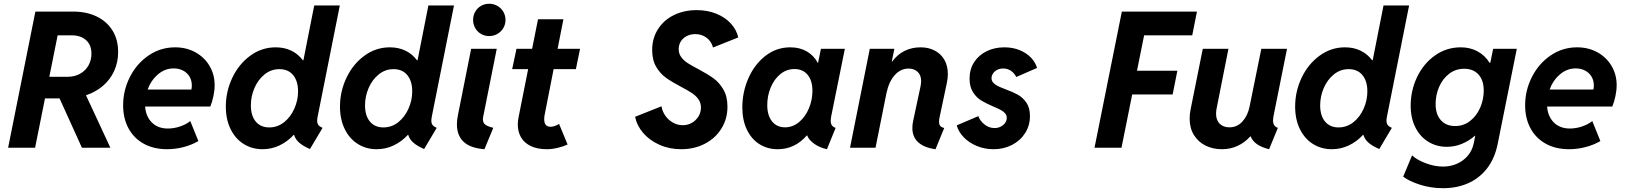

<svg xmlns="http://www.w3.org/2000/svg" viewBox="-20 -781 8590 1015"><path d="M167 -719.7H368.7Q436.5 -719.7 490 -694.3Q543.5 -668.9 574 -620.8Q604.5 -572.8 604.5 -506.3Q604.5 -451.7 583.5 -405.8Q562.5 -359.9 524.2 -327.1Q485.8 -294.4 434.6 -277.3L563.5 0H413.1L294.9 -260.7H217.8L165.5 0H22.9ZM336.9 -375Q374.5 -375 403.3 -391.1Q432.1 -407.2 447.8 -435.1Q463.4 -462.9 463.4 -497.1Q463.4 -543.9 434.6 -569.1Q405.8 -594.2 360.8 -594.2H284.7L240.7 -375Z M630.9 -224.6Q630.9 -303.2 666.7 -374Q702.6 -444.8 765.6 -487.8Q828.6 -530.8 905.8 -530.8Q965.8 -530.8 1013.7 -504.2Q1061.5 -477.5 1088.1 -431.9Q1114.7 -386.2 1114.7 -331.1Q1114.7 -303.2 1108.2 -272.5Q1101.6 -241.7 1091.8 -217.8H747.1Q751 -165 783 -133.3Q814.9 -101.6 867.7 -101.6Q900.4 -101.6 932.9 -112.8Q965.3 -124 985.8 -141.1L1028.8 -35.2Q993.2 -14.6 950.2 -3.4Q907.2 7.8 863.3 7.8Q792 7.8 739.5 -21.5Q687 -50.8 658.9 -103.3Q630.9 -155.8 630.9 -224.6ZM991.7 -307.6Q994.1 -317.4 994.1 -329.1Q994.1 -355.5 981.9 -376Q969.7 -396.5 947.8 -408Q925.8 -419.4 898.4 -419.4Q852.1 -419.4 815.2 -387.9Q778.3 -356.4 760.3 -307.6Z M1534.7 -67.9H1532.7Q1499 -31.7 1457 -12Q1415 7.8 1367.7 7.8Q1312.5 7.8 1268.3 -19.8Q1224.1 -47.4 1199 -98.6Q1173.8 -149.9 1173.8 -217.8Q1173.8 -297.4 1208 -369.6Q1242.2 -441.9 1302.7 -486.3Q1363.3 -530.8 1437.5 -530.8Q1483.4 -530.8 1519.8 -513.2Q1556.2 -495.6 1580.6 -462.9H1584L1641.1 -752H1776.4L1659.7 -167Q1656.7 -153.3 1656.7 -142.6Q1656.7 -128.9 1663.1 -120.4Q1669.4 -111.8 1685.1 -105L1618.7 6.8Q1583 -8.3 1562.3 -26.4Q1541.5 -44.4 1534.7 -67.9ZM1555.7 -297.9Q1555.7 -352.1 1529.8 -383.8Q1503.9 -415.5 1457 -415.5Q1413.1 -415.5 1378.7 -387.7Q1344.2 -359.9 1325.2 -315.7Q1306.2 -271.5 1306.2 -224.1Q1306.2 -169.4 1332 -138.4Q1357.9 -107.4 1403.3 -107.4Q1447.3 -107.4 1481.9 -135Q1516.6 -162.6 1536.1 -206.8Q1555.7 -251 1555.7 -297.9Z M2138.2 -67.9H2136.2Q2102.5 -31.7 2060.5 -12Q2018.6 7.8 1971.2 7.8Q1916 7.8 1871.8 -19.8Q1827.6 -47.4 1802.5 -98.6Q1777.3 -149.9 1777.3 -217.8Q1777.3 -297.4 1811.5 -369.6Q1845.7 -441.9 1906.2 -486.3Q1966.8 -530.8 2041 -530.8Q2086.9 -530.8 2123.3 -513.2Q2159.7 -495.6 2184.1 -462.9H2187.5L2244.6 -752H2379.9L2263.2 -167Q2260.3 -153.3 2260.3 -142.6Q2260.3 -128.9 2266.6 -120.4Q2272.9 -111.8 2288.6 -105L2222.2 6.8Q2186.5 -8.3 2165.8 -26.4Q2145 -44.4 2138.2 -67.9ZM2159.2 -297.9Q2159.2 -352.1 2133.3 -383.8Q2107.4 -415.5 2060.5 -415.5Q2016.6 -415.5 1982.2 -387.7Q1947.8 -359.9 1928.7 -315.7Q1909.7 -271.5 1909.7 -224.1Q1909.7 -169.4 1935.5 -138.4Q1961.4 -107.4 2006.8 -107.4Q2050.8 -107.4 2085.4 -135Q2120.1 -162.6 2139.6 -206.8Q2159.2 -251 2159.2 -297.9Z M2395.5 -123.5Q2395.5 -147.5 2401.4 -175.3L2470.7 -522.9H2606L2534.2 -163.1Q2532.7 -156.7 2532.7 -151.4Q2532.7 -129.4 2548.6 -119.9Q2564.5 -110.4 2587.9 -105.5L2541 7.8Q2466.3 2 2430.9 -31.5Q2395.5 -64.9 2395.5 -123.5ZM2481 -675.8Q2481 -699.2 2492.2 -719Q2503.4 -738.8 2522.9 -750Q2542.5 -761.2 2566.4 -761.2Q2589.8 -761.2 2609.6 -749.8Q2629.4 -738.3 2640.9 -718.8Q2652.3 -699.2 2652.3 -675.8Q2652.3 -652.3 2640.9 -632.8Q2629.4 -613.3 2609.6 -601.8Q2589.8 -590.3 2566.4 -590.3Q2542.5 -590.3 2522.9 -601.6Q2503.4 -612.8 2492.2 -632.6Q2481 -652.3 2481 -675.8Z M2717.3 -123Q2717.3 -139.6 2721.2 -160.2L2772 -415.5H2687.5L2710.4 -522.9H2793L2824.2 -679.2H2958.5L2927.7 -522.9H3046.4L3024.4 -415.5H2906.7L2859.4 -174.8Q2856.9 -164.1 2856.9 -150.9Q2856.9 -110.8 2890.1 -110.8Q2902.3 -110.8 2915 -115.7Q2927.7 -120.6 2935.5 -126L2980.5 -17.1Q2959 -6.8 2928.7 0.5Q2898.4 7.8 2871.6 7.8Q2820.3 7.8 2785.6 -9Q2751 -25.9 2734.1 -55.4Q2717.3 -85 2717.3 -123Z M3337.4 -163.6 3477.1 -219.2Q3481 -192.9 3496.8 -169.9Q3512.7 -147 3537.1 -133.1Q3561.5 -119.1 3589.4 -119.1Q3615.7 -119.1 3637.7 -131.8Q3659.7 -144.5 3672.6 -165.8Q3685.5 -187 3685.5 -212.4Q3685.5 -237.8 3671.9 -256.8Q3658.2 -275.9 3637.5 -289.3Q3616.7 -302.7 3580.1 -322.3Q3531.2 -348.1 3501 -369.6Q3470.7 -391.1 3449.2 -427.2Q3427.7 -463.4 3427.7 -516.1Q3427.7 -578.6 3458.3 -626.7Q3488.8 -674.8 3542.5 -701.2Q3596.2 -727.5 3663.1 -727.5Q3720.2 -727.5 3767.3 -708.3Q3814.5 -689 3844.2 -656Q3874 -623 3882.8 -583L3749 -529.8Q3745.1 -547.9 3732.7 -564.2Q3720.2 -580.6 3700.4 -590.6Q3680.7 -600.6 3655.8 -600.6Q3630.4 -600.6 3610.4 -590.3Q3590.3 -580.1 3579.1 -562Q3567.9 -543.9 3567.9 -521.5Q3567.9 -497.1 3581.3 -479Q3594.7 -460.9 3615 -447.8Q3635.3 -434.6 3670.9 -416Q3720.2 -389.6 3751 -367.7Q3781.7 -345.7 3803.7 -308.6Q3825.7 -271.5 3825.7 -217.3Q3825.7 -152.8 3793.9 -101.6Q3762.2 -50.3 3706.3 -21.2Q3650.4 7.8 3581.1 7.8Q3518.6 7.8 3466.1 -15.6Q3413.6 -39.1 3380.1 -78.1Q3346.7 -117.2 3337.4 -163.6Z M3904.3 -213.4Q3904.3 -294.4 3936.5 -367.7Q3968.8 -440.9 4026.6 -485.8Q4084.5 -530.8 4157.7 -530.8Q4207.5 -530.8 4244.9 -509.3Q4282.2 -487.8 4303.2 -448.7H4304.7L4319.8 -522.9H4446.3L4374.5 -168Q4371.6 -153.3 4371.6 -142.1Q4371.6 -127.9 4377.7 -118.7Q4383.8 -109.4 4397.5 -105L4351.6 7.8Q4313.5 -0.5 4285.2 -20.3Q4256.8 -40 4246.6 -65.4H4245.6Q4182.1 7.8 4091.8 7.8Q4036.6 7.8 3994.1 -19.3Q3951.7 -46.4 3928 -96.4Q3904.3 -146.5 3904.3 -213.4ZM4274.9 -300.8Q4274.9 -355 4249.5 -385.5Q4224.1 -416 4180.2 -416Q4138.2 -416 4105.5 -389.4Q4072.8 -362.8 4054.4 -318.8Q4036.1 -274.9 4036.1 -225.6Q4036.1 -170.9 4061.3 -139.4Q4086.4 -107.9 4129.9 -107.9Q4170.9 -107.9 4204.1 -135.5Q4237.3 -163.1 4256.1 -207.8Q4274.9 -252.4 4274.9 -300.8Z M4803.2 -104.5Q4803.2 -122.6 4807.6 -143.1L4846.2 -323.7Q4849.6 -341.8 4849.6 -351.6Q4849.6 -383.8 4831.1 -401.1Q4812.5 -418.5 4783.2 -418.5Q4740.7 -418.5 4709.7 -383.5Q4678.7 -348.6 4666 -287.6L4608.4 0H4473.6L4578.1 -522.9H4708L4694.3 -455.6H4696.3Q4724.1 -493.2 4762.2 -512Q4800.3 -530.8 4846.7 -530.8Q4889.2 -530.8 4921.9 -513.4Q4954.6 -496.1 4972.7 -464.4Q4990.7 -432.6 4990.7 -390.1Q4990.7 -367.2 4985.8 -344.2L4947.8 -164.6Q4944.3 -149.4 4944.3 -137.7Q4944.3 -122.6 4950.9 -115Q4957.5 -107.4 4971.7 -104.5L4925.3 8.3Q4803.2 -10.3 4803.2 -104.5Z M5037.6 -118.2 5151.9 -167Q5160.6 -142.1 5184.6 -123Q5208.5 -104 5237.8 -104Q5255.4 -104 5270.3 -111.6Q5285.2 -119.1 5293.7 -131.3Q5302.2 -143.6 5302.2 -157.7Q5302.2 -171.9 5293.2 -182.1Q5284.2 -192.4 5270.5 -199.7Q5256.8 -207 5231.4 -217.8Q5192.4 -234.4 5167.2 -249.8Q5142.1 -265.1 5123.8 -293.5Q5105.5 -321.8 5105.5 -365.2Q5105.5 -414.6 5129.6 -452.1Q5153.8 -489.7 5195.8 -510.3Q5237.8 -530.8 5289.6 -530.8Q5334 -530.8 5370.4 -515.9Q5406.7 -501 5430.2 -476.3Q5453.6 -451.7 5462.4 -421.9L5352.5 -374Q5342.8 -393.6 5325 -406.2Q5307.1 -418.9 5283.2 -418.9Q5265.1 -418.9 5251.2 -411.6Q5237.3 -404.3 5229.5 -392.3Q5221.7 -380.4 5221.7 -367.7Q5221.7 -353.5 5231.2 -343.3Q5240.7 -333 5255.4 -325.9Q5270 -318.8 5295.4 -309.1Q5335.4 -294.4 5361.3 -280Q5387.2 -265.6 5406 -238.3Q5424.8 -210.9 5424.8 -167.5Q5424.8 -117.7 5399.4 -77.6Q5374 -37.6 5330.1 -14.9Q5286.1 7.8 5232.4 7.8Q5185.1 7.8 5143.8 -9.3Q5102.5 -26.4 5074.7 -55.4Q5046.9 -84.5 5037.6 -118.2Z M5910.6 -719.7H6307.6L6282.7 -594.2H6028.3L5990.7 -407.2H6204.1L6179.2 -281.7H5965.3L5908.7 0H5766.1Z M6269 -154.3Q6269 -177.7 6273.9 -201.7L6338.4 -522.9H6474.1L6411.6 -208Q6408.7 -193.4 6408.7 -180.2Q6408.7 -145.5 6428 -126.7Q6447.3 -107.9 6479 -107.9Q6520.5 -107.9 6548.3 -138.9Q6576.2 -169.9 6585.9 -217.8L6647.9 -522.9H6783.7L6712.4 -167.5Q6710 -152.8 6710 -144Q6710 -128.4 6716.1 -119.1Q6722.2 -109.9 6735.4 -105L6689 7.8Q6648.9 -2 6624.5 -19.3Q6600.1 -36.6 6591.8 -60.1H6589.8Q6561 -27.8 6522.9 -10Q6484.9 7.8 6439 7.8Q6392.1 7.8 6353.3 -11.2Q6314.5 -30.3 6291.7 -67.1Q6269 -104 6269 -154.3Z M7187.5 -67.9H7185.5Q7151.9 -31.7 7109.9 -12Q7067.9 7.8 7020.5 7.8Q6965.3 7.8 6921.1 -19.8Q6877 -47.4 6851.8 -98.6Q6826.7 -149.9 6826.7 -217.8Q6826.7 -297.4 6860.8 -369.6Q6895 -441.9 6955.6 -486.3Q7016.1 -530.8 7090.3 -530.8Q7136.2 -530.8 7172.6 -513.2Q7209 -495.6 7233.4 -462.9H7236.8L7293.9 -752H7429.2L7312.5 -167Q7309.6 -153.3 7309.6 -142.6Q7309.6 -128.9 7315.9 -120.4Q7322.3 -111.8 7337.9 -105L7271.5 6.8Q7235.8 -8.3 7215.1 -26.4Q7194.3 -44.4 7187.5 -67.9ZM7208.5 -297.9Q7208.5 -352.1 7182.6 -383.8Q7156.7 -415.5 7109.9 -415.5Q7065.9 -415.5 7031.5 -387.7Q6997.1 -359.9 6978 -315.7Q6959 -271.5 6959 -224.1Q6959 -169.4 6984.9 -138.4Q7010.7 -107.4 7056.2 -107.4Q7100.1 -107.4 7134.8 -135Q7169.4 -162.6 7189 -206.8Q7208.5 -251 7208.5 -297.9Z M7397.9 152.8 7444.8 40.5Q7470.7 64.5 7517.3 82Q7564 99.6 7608.9 99.6Q7648.4 99.6 7682.6 84.5Q7716.8 69.3 7740 41.5Q7763.2 13.7 7771 -23.9L7778.8 -63.5H7777.3Q7745.1 -35.6 7707.5 -20.3Q7669.9 -4.9 7628.4 -4.9Q7574.2 -4.9 7530.8 -31.5Q7487.3 -58.1 7462.4 -107.4Q7437.5 -156.7 7437.5 -222.2Q7437.5 -302.7 7471.4 -373.8Q7505.4 -444.8 7565.9 -487.8Q7626.5 -530.8 7702.6 -530.8Q7752 -530.8 7791 -509.5Q7830.1 -488.3 7854.5 -449.2H7858.4L7873.5 -522.9H7998.5L7897 -18.1Q7881.3 58.1 7840.6 110.1Q7799.8 162.1 7740.5 188Q7681.2 213.9 7608.9 213.9Q7544.9 213.9 7487.3 195.6Q7429.7 177.2 7397.9 152.8ZM7823.7 -302.2Q7823.7 -356.4 7796.1 -387Q7768.6 -417.5 7720.2 -417.5Q7675.3 -417.5 7640.9 -391.1Q7606.4 -364.7 7587.9 -321.8Q7569.3 -278.8 7569.3 -231Q7569.3 -176.8 7596.9 -145.8Q7624.5 -114.7 7672.9 -114.7Q7717.3 -114.7 7751.7 -141.6Q7786.1 -168.5 7804.9 -211.7Q7823.7 -254.9 7823.7 -302.2Z M8042.5 -224.6Q8042.5 -303.2 8078.4 -374Q8114.3 -444.8 8177.2 -487.8Q8240.2 -530.8 8317.4 -530.8Q8377.4 -530.8 8425.3 -504.2Q8473.1 -477.5 8499.8 -431.9Q8526.4 -386.2 8526.4 -331.1Q8526.4 -303.2 8519.8 -272.5Q8513.2 -241.7 8503.4 -217.8H8158.7Q8162.6 -165 8194.6 -133.3Q8226.6 -101.6 8279.3 -101.6Q8312 -101.6 8344.5 -112.8Q8377 -124 8397.5 -141.1L8440.4 -35.2Q8404.8 -14.6 8361.8 -3.4Q8318.8 7.8 8274.9 7.8Q8203.6 7.8 8151.1 -21.5Q8098.6 -50.8 8070.6 -103.3Q8042.5 -155.8 8042.5 -224.6ZM8403.3 -307.6Q8405.8 -317.4 8405.8 -329.1Q8405.8 -355.5 8393.6 -376Q8381.3 -396.5 8359.4 -408Q8337.4 -419.4 8310.1 -419.4Q8263.7 -419.4 8226.8 -387.9Q8189.9 -356.4 8171.9 -307.6Z"/></svg>

Font: Reddit Sans Fudge
Style: Bold
Weight: 700
Italic angle: -11.25°
Designer: Stephen Hutchings
Version: Version 1.013